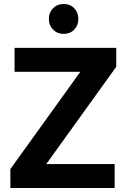

<svg xmlns="http://www.w3.org/2000/svg" viewBox="-20 -943 638 963"><path d="M32 -95 401 -608H563L194 -95ZM32 0V-95L134 -120H555V0ZM53 -583V-703H563V-608L460 -583ZM299 -773Q267 -773 246 -794.5Q225 -816 225 -848Q225 -880 246 -901.5Q267 -923 299 -923Q332 -923 352.5 -901.5Q373 -880 373 -848Q373 -816 352.5 -794.5Q332 -773 299 -773Z"/></svg>

Font: Outfit SemiBold
Style: Regular
Weight: 600
Designer: Rodrigo Fuenzalida
Foundry: fragTYPE
Version: Version 1.100;gftools[0.9.27]